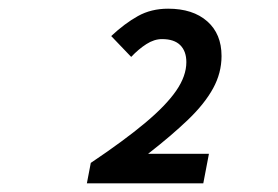

<svg xmlns="http://www.w3.org/2000/svg" viewBox="-20 -807 640 442"><path d="M180 -385 189 -432Q265 -483 313.5 -523.5Q362 -564 385.5 -598Q409 -632 409 -664Q409 -689 395 -703Q381 -717 353 -717Q335 -717 317 -705.5Q299 -694 282 -676L236 -724Q267 -753 297.5 -770Q328 -787 367 -787Q424 -787 457 -758Q490 -729 490 -678Q490 -639 470.5 -603.5Q451 -568 413 -531.5Q375 -495 321 -453H461L448 -385Z"/></svg>

Font: Source Code Pro SemiBold
Style: Italic
Weight: 600
Italic angle: -11°
Monospace: yes
Designer: Paul D. Hunt, Teo Tuominen
Foundry: Adobe Systems Incorporated
Version: Version 1.016;hotconv 1.0.116;makeotfexe 2.5.65601